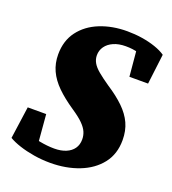

<svg xmlns="http://www.w3.org/2000/svg" viewBox="-127 -766 787 880"><g transform="rotate(20 266.5 -326.0)"><path d="M12 -29 34 -186H124L138 -19L73 -78Q101 -65 139.5 -57.5Q178 -50 212 -50Q245 -50 269 -60Q293 -70 306 -88.5Q319 -107 319 -133Q319 -152 311.5 -169.5Q304 -187 285 -206Q266 -225 230 -249Q181 -282 148 -314.5Q115 -347 98.5 -383Q82 -419 82 -462Q82 -529 117 -575.5Q152 -622 211.5 -646Q271 -670 344 -670Q381 -670 416.5 -664.5Q452 -659 482.5 -648.5Q513 -638 533 -624L515 -477H424L410 -631L475 -570Q450 -587 423 -595Q396 -603 361 -603Q327 -603 302 -592Q277 -581 263.5 -562Q250 -543 250 -519Q250 -500 259.5 -483Q269 -466 290.5 -448Q312 -430 347 -406Q395 -375 428 -343Q461 -311 477.5 -275Q494 -239 494 -193Q494 -125 457 -78Q420 -31 357 -6.5Q294 18 217 18Q176 18 137 11.5Q98 5 66 -5.5Q34 -16 12 -29Z"/></g></svg>

Font: Source Serif 4 Black
Style: Italic
Weight: 900
Italic angle: -12°
Designer: Frank Grießhammer
Foundry: Adobe Systems Incorporated
Version: Version 4.004;hotconv 1.0.116;makeotfexe 2.5.65601